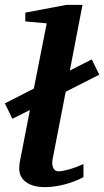

<svg xmlns="http://www.w3.org/2000/svg" viewBox="-30 -757 428 789"><path d="M378 -450 347 -513 257 -467 309 -737H243L74 -705V-669L162 -661L109 -393L-10 -332L21 -269L93 -305L53 -100C50 -87 49 -75 49 -64C49 -18 88 12 154 12C206 12 266 -4 313 -29V-83C267 -62 228 -53 211 -53C187 -53 182 -79 186 -102L240 -380Z"/></svg>

Font: Veleka
Style: Bold Italic
Weight: 700
Italic angle: -12°
Designer: Stefan Peev, Context Ltd, 2016; SIL International, 1997-2014.
Foundry: Stefan Peev, Context Ltd, 2016
Version: Version 5.000